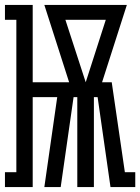

<svg xmlns="http://www.w3.org/2000/svg" viewBox="-33 -755 566 775"><path d="M-13 0V-60H33V-675H-13V-735H99V-423H246L146 -735H479L379 -423H418L471 -60H513V0H413L361 -363H346V0H279V-363H264L212 0H146L198 -363H99V0ZM313 -423 394 -675H231Z"/></svg>

Font: Iosevka Gothic
Style: Regular
Weight: 400
Monospace: yes
Designer: Belleve Invis
Foundry: Belleve Invis
Version: Version 15.5.1; ttfautohint (v1.8.4)